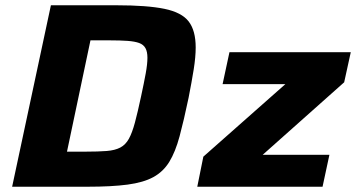

<svg xmlns="http://www.w3.org/2000/svg" viewBox="-20 -708 1350 728"><path d="M26 0 173 -688H422Q538 -688 603.5 -674.5Q669 -661 695.5 -626.5Q722 -592 722 -528Q722 -492 714.5 -445Q707 -398 695 -337Q677 -251 661 -191.5Q645 -132 622 -94.5Q599 -57 561.5 -36.5Q524 -16 463.5 -8Q403 0 312 0ZM234 -133H305Q353 -133 384.5 -135.5Q416 -138 436 -148.5Q456 -159 468.5 -181.5Q481 -204 491.5 -243Q502 -282 515 -343Q526 -394 532.5 -429.5Q539 -465 539 -489Q539 -512 531.5 -525.5Q524 -539 507.5 -545Q491 -551 463.5 -553Q436 -555 396 -555H323ZM728 0 751 -114 1062 -389H824L850 -510H1310L1285 -396L976 -121H1229L1203 0Z"/></svg>

Font: Saira SemiExpanded
Style: Bold Italic
Weight: 700
Width: 6
Italic angle: -12°
Designer: Hector Gatti with collaboration of the Omnibus-Type team
Foundry: Omnibus-Type
Version: Version 1.101